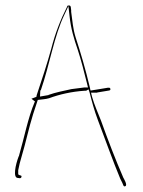

<svg xmlns="http://www.w3.org/2000/svg" viewBox="-20 -597 519 696"><path d="M44 48 52 49C57 49 58 45 58 42C58 38 51 40 46 35V20C49 5 53 -13 59 -32C73 -78 84 -132 100 -183L117 -235H119C132 -237 145 -237 158 -241C196 -255 240 -265 286 -268H292L301 -273L305 -261C313 -229 322 -196 334 -164C363 -88 388 -16 416 51C429 74 426 81 434 78C444 75 428 49 427 47C398 -20 373 -85 346 -160C335 -188 322 -217 314 -245L310 -261H332L333 -262H334C359 -266 363 -267 376 -269C379 -270 381 -271 380 -275C379 -279 378 -279 371 -279C362 -278 326 -271 310 -269H308L306 -279C290 -346 273 -404 254 -462C244 -495 243 -519 238 -554V-561C238 -561 237 -564 237 -568C237 -574 234 -577 232 -577C223 -577 226 -578 222 -570C200 -527 180 -476 166 -421C151 -366 132 -309 113 -252L112 -246L99 -241C97 -240 95 -240 94 -239C97 -236 104 -232 107 -229L106 -228C81 -169 68 -98 49 -33V-31H48C35 3 27 47 44 48ZM113 -255C113 -255 113 -254 113 -254C113 -254 113 -255 113 -255ZM125 -247 126 -267V-269L128 -270C160 -362 176 -467 214 -545L228 -575L232 -540C237 -492 248 -457 262 -416C274 -380 285 -336 295 -296L299 -280H286L239 -274C212 -268 181 -262 156 -253L155 -252H154ZM127 -267C127 -267 126 -267 126 -267C126 -267 127 -267 127 -267ZM377 -271C377 -271 376 -271 376 -271C376 -271 377 -271 377 -271ZM416 52C416 52 416 51 416 51C416 51 416 52 416 52Z"/></svg>

Font: Stray Cat
Style: HlCn
Weight: 100
Version: Version 1.0